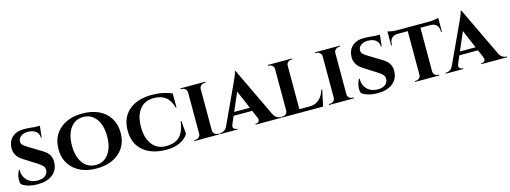

<svg xmlns="http://www.w3.org/2000/svg" viewBox="-12 -1364 5612 2114"><g transform="rotate(-15 2794.0 -306.5)"><path d="M231.4 -415.5 389.6 -318.4Q477.5 -264.6 471.7 -168.5Q466.8 -83.5 404.1 -35.2Q341.3 13.2 236.8 13.2Q173.3 13.2 123.8 -1.7Q74.2 -16.6 52.2 -40.5Q41.5 -69.8 48.8 -116.7Q56.2 -163.6 74.7 -192.4H82.5Q78.1 -122.6 124 -74.5Q169.9 -26.4 248 -26.9Q304.2 -27.3 334 -53Q363.8 -78.6 363.8 -117.7Q363.8 -142.6 346.7 -162.4Q329.6 -182.1 289.1 -207.5L146.5 -297.9Q47.4 -360.8 58.1 -461.4Q64.5 -532.2 113 -572.5Q161.6 -612.8 238.8 -612.8Q296.9 -612.8 368.7 -603.5H422.9L408.7 -472.7H400.4Q400.4 -518.6 367.7 -545.7Q335 -572.8 275.9 -572.8Q228.5 -572.8 198.5 -551Q168.5 -529.3 166.5 -495.1Q165.5 -481.9 169.7 -470.7Q173.8 -459.5 184.3 -449.5Q194.8 -439.5 204.3 -432.9Q213.9 -426.3 231.4 -415.5Z M907.7 -612.8Q1013.7 -612.8 1093.8 -575.2Q1173.8 -537.6 1218 -466.3Q1262.2 -395 1262.2 -299.8Q1262.2 -156.2 1165 -71.5Q1067.9 13.2 907.7 13.2Q748 13.2 651.1 -71.5Q554.2 -156.2 554.2 -299.8Q554.2 -443.8 651.1 -528.3Q748 -612.8 907.7 -612.8ZM907.7 -26.4Q999.5 -26.4 1054 -100.1Q1108.4 -173.8 1108.4 -299.8Q1108.4 -426.3 1054 -499.8Q999.5 -573.2 907.7 -573.2Q816.4 -573.2 762 -499.8Q707.5 -426.3 707.5 -299.8Q707.5 -173.8 762 -100.1Q816.4 -26.4 907.7 -26.4Z M1934.1 -250.5H1941.9L1953.6 -100.1Q1922.4 -48.8 1858.6 -17.8Q1794.9 13.2 1702.6 13.2Q1534.7 12.2 1438.5 -70.3Q1342.3 -152.8 1342.3 -300.3Q1342.3 -447.3 1437.7 -530Q1533.2 -612.8 1702.6 -612.8Q1768.1 -612.8 1827.1 -600.1Q1886.2 -587.4 1928.2 -567.4V-408.2H1920.4Q1896 -496.6 1843.8 -534.9Q1791.5 -573.2 1712.9 -573.2Q1606.4 -573.2 1550.5 -500.5Q1494.6 -427.7 1494.6 -302.2Q1494.6 -176.8 1550 -102.8Q1605.5 -28.8 1703.1 -26.9Q1810.1 -26.4 1862.8 -77.4Q1915.5 -128.4 1934.1 -250.5Z M2308.6 0H2024.4V-10.3H2036.6Q2060.1 -10.3 2076.9 -25.4Q2093.8 -40.5 2094.2 -63V-537.1Q2093.8 -559.6 2076.9 -574.7Q2060.1 -589.8 2036.6 -589.8H2024.4V-600.1H2308.1V-589.8H2296.9Q2272.9 -589.8 2256.1 -575Q2239.3 -560.1 2238.3 -537.6V-63Q2238.8 -40.5 2255.9 -25.1Q2272.9 -9.8 2296.9 -9.8H2308.6Z M2660.6 -627.4 2928.2 -65.9Q2941.9 -37.6 2963.1 -23.7Q2984.4 -9.8 3006.8 -9.8H3014.6V0H2720.7V-9.8H2728.5Q2748.5 -9.8 2760.7 -25.1Q2772.9 -40.5 2762.7 -65.4L2723.6 -156.7H2511.7L2472.2 -64Q2462.9 -39.6 2475.1 -24.7Q2487.3 -9.8 2506.8 -9.8H2514.6V0H2314.9V-9.8H2322.8Q2343.8 -9.8 2365 -22.7Q2386.2 -35.6 2399.4 -62L2605.5 -506.3Q2606.4 -508.3 2612.5 -521.7Q2618.7 -535.2 2624.3 -547.9Q2629.9 -560.5 2636.5 -576.4Q2643.1 -592.3 2647.2 -606Q2651.4 -619.6 2652.3 -627.4ZM2528.8 -196.3H2707L2618.7 -404.8Z M3529.3 -184.1 3489.7 0H3019.5V-9.8H3031.7Q3053.7 -9.8 3069.6 -25.1Q3085.4 -40.5 3085.9 -62.5V-537.1Q3085.9 -559.6 3069.6 -574.7Q3053.2 -589.8 3030.8 -589.8H3019.5V-600.1H3296.9V-589.8H3285.6Q3262.7 -589.8 3246.6 -574.7Q3230.5 -559.6 3230 -537.1V-40H3350.6Q3412.6 -40.5 3455.8 -78.4Q3499 -116.2 3519 -184.1Z M3842.8 0H3558.6V-10.3H3570.8Q3594.2 -10.3 3611.1 -25.4Q3627.9 -40.5 3628.4 -63V-537.1Q3627.9 -559.6 3611.1 -574.7Q3594.2 -589.8 3570.8 -589.8H3558.6V-600.1H3842.3V-589.8H3831.1Q3807.1 -589.8 3790.3 -575Q3773.4 -560.1 3772.5 -537.6V-63Q3772.9 -40.5 3790 -25.1Q3807.1 -9.8 3831.1 -9.8H3842.8Z M4107.4 -415.5 4265.6 -318.4Q4353.5 -264.6 4347.7 -168.5Q4342.8 -83.5 4280 -35.2Q4217.3 13.2 4112.8 13.2Q4049.3 13.2 3999.8 -1.7Q3950.2 -16.6 3928.2 -40.5Q3917.5 -69.8 3924.8 -116.7Q3932.1 -163.6 3950.7 -192.4H3958.5Q3954.1 -122.6 4000 -74.5Q4045.9 -26.4 4124 -26.9Q4180.2 -27.3 4210 -53Q4239.7 -78.6 4239.7 -117.7Q4239.7 -142.6 4222.7 -162.4Q4205.6 -182.1 4165 -207.5L4022.5 -297.9Q3923.3 -360.8 3934.1 -461.4Q3940.4 -532.2 3989 -572.5Q4037.6 -612.8 4114.7 -612.8Q4172.9 -612.8 4244.6 -603.5H4298.8L4284.7 -472.7H4276.4Q4276.4 -518.6 4243.7 -545.7Q4210.9 -572.8 4151.9 -572.8Q4104.5 -572.8 4074.5 -551Q4044.4 -529.3 4042.5 -495.1Q4041.5 -481.9 4045.7 -470.7Q4049.8 -459.5 4060.3 -449.5Q4070.8 -439.5 4080.3 -432.9Q4089.8 -426.3 4107.4 -415.5Z M4966.8 -616.2V-457.5H4956.5V-466.8Q4957 -509.8 4932.9 -535.2Q4908.7 -560.5 4865.2 -561H4749.5V-62Q4750 -40 4766.1 -24.9Q4782.2 -9.8 4804.7 -9.8H4815.4V0H4539.1V-9.8H4549.8Q4572.8 -9.8 4588.6 -25.1Q4604.5 -40.5 4605 -63V-561H4489.3Q4445.8 -560.5 4421.9 -535.4Q4397.9 -510.3 4397.9 -466.8V-457.5H4387.7V-616.2Q4401.4 -610.8 4433.8 -606Q4466.3 -601.1 4492.7 -601.1H4861.8Q4889.2 -601.1 4923.1 -606.2Q4957 -611.3 4966.8 -616.2Z M5233.9 -627.4 5501.5 -65.9Q5515.1 -37.6 5536.4 -23.7Q5557.6 -9.8 5580.1 -9.8H5587.9V0H5293.9V-9.8H5301.8Q5321.8 -9.8 5334 -25.1Q5346.2 -40.5 5335.9 -65.4L5296.9 -156.7H5085L5045.4 -64Q5036.1 -39.6 5048.3 -24.7Q5060.5 -9.8 5080.1 -9.8H5087.9V0H4888.2V-9.8H4896Q4917 -9.8 4938.2 -22.7Q4959.5 -35.6 4972.7 -62L5178.7 -506.3Q5179.7 -508.3 5185.8 -521.7Q5191.9 -535.2 5197.5 -547.9Q5203.1 -560.5 5209.7 -576.4Q5216.3 -592.3 5220.5 -606Q5224.6 -619.6 5225.6 -627.4ZM5102.1 -196.3H5280.3L5191.9 -404.8Z"/></g></svg>

Font: Cinzel Bold
Style: Regular
Weight: 700
Designer: Natanael Gama
Version: Version 1.001;PS 001.001;hotconv 1.0.56;makeotf.lib2.0.21325